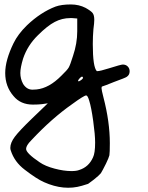

<svg xmlns="http://www.w3.org/2000/svg" viewBox="-20 -495 678 880"><path d="M388.7 -34.2Q381.8 -57.6 375 -57.6Q365.2 -57.6 310.5 -17.6Q216.8 47.9 123 148.4Q99.6 171.9 99.6 187.5Q99.6 207 162.1 249Q187.5 266.6 230 277.8Q272.5 289.1 307.6 289.1Q330.1 289.1 342.8 284.2Q386.7 270.5 406.2 226.6Q416 207 416 158.2Q416 123 407.2 59.6Q398.4 -3.9 388.7 -34.2ZM360.4 -136.7Q360.4 -143.6 356 -143.6Q351.6 -143.6 344.7 -135.7Q337.9 -127.9 337.9 -125Q337.9 -117.2 355.5 -130.9ZM334 -351.6V-410.2L310.5 -412.1H301.8Q264.6 -412.1 231 -394.5Q197.3 -377 153.3 -333Q106.4 -287.1 85.9 -226.6Q73.2 -184.6 73.2 -160.2Q73.2 -133.8 85.9 -110.4Q102.5 -84 128.9 -84Q140.6 -84 147.5 -85Q205.1 -90.8 261.7 -148.4Q288.1 -173.8 294.9 -185.5Q301.8 -197.3 314.5 -238.3Q334 -295.9 334 -351.6ZM234.4 -464.8Q261.7 -474.6 304.7 -474.6Q341.8 -474.6 372.1 -459Q396.5 -445.3 404.3 -435.5Q412.1 -425.8 412.1 -404.3Q412.1 -389.6 408.2 -361.3Q405.3 -328.1 405.3 -293Q405.3 -187.5 423.8 -168.9H425.8Q438.5 -168.9 478.5 -181.6Q534.2 -199.2 543 -199.2Q556.6 -199.2 565.4 -190.4Q574.2 -181.6 574.2 -168Q574.2 -151.4 560.5 -142.6Q555.7 -138.7 502 -119.1Q459 -101.6 448.2 -98.6Q445.3 -97.7 445.3 -90.8Q445.3 -83 454.1 -48.8Q483.4 63.5 483.4 161.1Q483.4 205.1 481.4 216.8Q478.5 228.5 465.8 254.9Q449.2 288.1 442.4 298.8Q434.6 308.6 410.2 328.1L383.8 347.7L355.5 356.4Q273.4 380.9 181.6 339.8Q148.4 325.2 93.8 283.2Q45.9 247.1 29.3 194.3Q27.3 189.5 27.3 182.6Q27.3 159.2 47.9 131.8Q68.4 104.5 125 49.8L199.2 -21.5L171.9 -17.6Q155.3 -15.6 130.9 -15.6Q74.2 -15.6 42 -54.7Q3.9 -98.6 3.9 -160.2Q3.9 -218.8 42 -296.9Q62.5 -338.9 103.5 -378.9Q166 -438.5 234.4 -464.8Z"/></svg>

Font: Schoolbell
Style: Regular
Weight: 400
Designer: Font Diner, Inc
Foundry: Font Diner, Inc
Version: Version 1.001